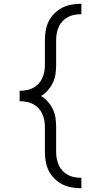

<svg xmlns="http://www.w3.org/2000/svg" viewBox="-20 -853 540 1026"><path d="M415 153Q389 153 363 148.5Q337 144 314 132.5Q291 121 272 102.5Q253 84 241 60.5Q229 37 224.5 11.5Q220 -14 220 -40V-175Q220 -193 216.5 -211Q213 -229 205.5 -245.5Q198 -262 185 -275.5Q172 -289 155.5 -297.5Q139 -306 121 -309Q103 -312 85 -312V-368Q103 -368 121 -371Q139 -374 155.5 -382.5Q172 -391 185 -404.5Q198 -418 205.5 -434.5Q213 -451 216.5 -469Q220 -487 220 -505V-640Q220 -666 224.5 -691.5Q229 -717 241 -740.5Q253 -764 272 -782.5Q291 -801 314 -812.5Q337 -824 363 -828.5Q389 -833 415 -833V-777Q397 -777 379 -774Q361 -771 344.5 -762.5Q328 -754 315 -740.5Q302 -727 294.5 -710.5Q287 -694 283.5 -676Q280 -658 280 -640V-505Q280 -481 276.5 -457Q273 -433 262.5 -411Q252 -389 236 -370.5Q220 -352 199 -340Q220 -328 236 -309.5Q252 -291 262.5 -269Q273 -247 276.5 -223Q280 -199 280 -175V-40Q280 -22 283.5 -4Q287 14 294.5 30.5Q302 47 315 60.5Q328 74 344.5 82.5Q361 91 379 94Q397 97 415 97Z"/></svg>

Font: iosevka_custom_sans_ss08 Light
Style: Regular
Weight: 300
Designer: Belleve Invis
Foundry: Belleve Invis
Version: Version 10.3.0; ttfautohint (v1.8.3)